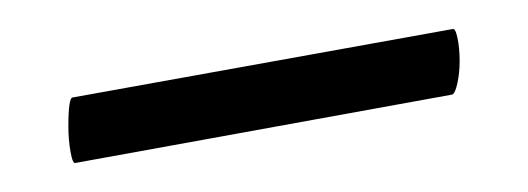

<svg xmlns="http://www.w3.org/2000/svg" viewBox="-20 -274 363 132"><path d="M27 -187Q27 -207 30 -207L291 -254Q293 -255 294.5 -248Q296 -241 296 -232Q296 -224 294.5 -217Q293 -210 291 -209L32 -162Q30 -161 28.5 -169.5Q27 -178 27 -187Z"/></svg>

Font: Cormorant Garamond Medium
Style: Regular
Weight: 500
Designer: Christian Thalmann (Catharsis Fonts)
Foundry: Catharsis Fonts
Version: Version 4.000